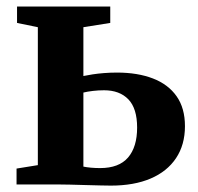

<svg xmlns="http://www.w3.org/2000/svg" viewBox="-20 -563 604 586"><path d="M30.5 0V-48.5L95.5 -59V-480L32 -493V-543H316.5V-493L234.5 -480V-331Q246.5 -333.5 262.5 -336Q278.5 -338.5 297.8 -340Q317 -341.5 337 -341.5Q400 -341.5 446.8 -323.5Q493.5 -305.5 519 -269.2Q544.5 -233 544.5 -178Q544.5 -121 517.2 -80.2Q490 -39.5 439.5 -18Q389 3.5 318.5 3.5Q308.5 3.5 287.2 3Q266 2.5 241 1.8Q216 1 193.5 0.5Q171 0 158 0ZM285.5 -50Q343 -50 370.8 -82.2Q398.5 -114.5 398.5 -173.5Q398.5 -232 371.8 -259.8Q345 -287.5 297.5 -287.5Q280.5 -287.5 263.5 -285.5Q246.5 -283.5 234.5 -280.5V-54.5Q244 -52.5 257.8 -51.2Q271.5 -50 285.5 -50Z"/></svg>

Font: Merriweather 48pt
Style: Bold
Weight: 700
Version: Version 2.100